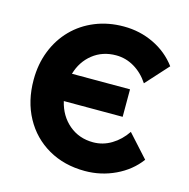

<svg xmlns="http://www.w3.org/2000/svg" viewBox="-109 -837 943 958"><g transform="rotate(15 362.5 -357.5)"><path d="M412 16Q305 16 222.5 -31.5Q140 -79 94 -163.5Q48 -248 48 -358Q48 -439 75 -507.5Q102 -576 151 -626Q200 -676 267.5 -703.5Q335 -731 415 -731Q498 -731 570 -696.5Q642 -662 689 -599L584 -483Q553 -530 509 -556Q465 -582 415 -582Q345 -582 294.5 -542Q244 -502 225 -436H525V-294H221Q238 -221 290 -177Q342 -133 415 -133Q465 -133 509 -159.5Q553 -186 584 -232L689 -116Q643 -54 569 -19Q495 16 412 16Z"/></g></svg>

Font: Wix Madefor Text ExtraBold
Style: Regular
Weight: 800
Designer: Dalton Maag Ltd
Foundry: Dalton Maag Ltd
Version: Version 3.100